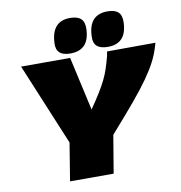

<svg xmlns="http://www.w3.org/2000/svg" viewBox="-97 -1017 1040 1106"><g transform="rotate(-10 423.0 -463.5)"><path d="M223 0 259 -221 60 -700H347L417 -386Q450 -434 473 -471Q496 -508 511.5 -539.5Q527 -571 537.5 -603Q548 -635 558 -673Q559 -680 560.5 -686.5Q562 -693 563 -700L846 -701Q844 -693 841.5 -685.5Q839 -678 837 -671Q825 -632 804.5 -592.5Q784 -553 749 -503Q714 -453 657 -385Q600 -317 515 -221L478 0ZM573 -725Q530 -725 509 -743.5Q488 -762 491 -804Q496 -927 605 -927Q648 -927 668 -908Q688 -889 686 -846Q681 -725 573 -725ZM353 -725Q268 -725 273 -800Q278 -927 386 -927Q429 -927 449.5 -908Q470 -889 468 -846Q465 -783 436 -754Q407 -725 353 -725Z"/></g></svg>

Font: Georama Extended Black
Style: Italic
Weight: 900
Width: 7
Italic angle: -9°
Designer: Jean-Baptiste Levee
Foundry: Production Type
Version: Version 1.000